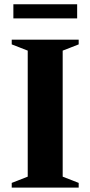

<svg xmlns="http://www.w3.org/2000/svg" viewBox="-20 -856 412 876"><path d="M339 -21.5V0H33.5V-21.5L106.5 -50V-625L33.5 -653.5V-675H339V-653.5L266 -625V-50ZM41 -772V-836.5H332V-772Z"/></svg>

Font: Newsreader 24pt
Style: Bold
Weight: 700
Designer: Hugues Gentile
Foundry: Production Type
Version: Version 1.003